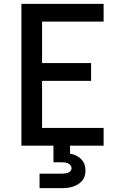

<svg xmlns="http://www.w3.org/2000/svg" viewBox="-20 -755 640 995"><path d="M91 0V-735H517V-643H198V-428H452V-336H198V-92H517V0ZM185 220V145H300Q308 145 316 144Q324 143 332 140.5Q340 138 345.5 131.5Q351 125 351 117Q351 109 345.5 102Q340 95 332.5 91.5Q325 88 316.5 87Q308 86 300 86H257V0H343V41Q359 44 374 51Q389 58 400.5 69.5Q412 81 417.5 96.5Q423 112 423 129Q423 143 419 157Q415 171 405.5 182Q396 193 383.5 200.5Q371 208 357 212.5Q343 217 328.5 218.5Q314 220 300 220Z"/></svg>

Font: Iosevka Aile Semibold
Style: Regular
Weight: 600
Designer: Belleve Invis
Foundry: Belleve Invis
Version: Version 31.1.0; ttfautohint (v1.8.4)